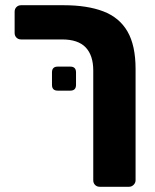

<svg xmlns="http://www.w3.org/2000/svg" viewBox="-20 -591 594 735"><path d="M337 -321Q337 -379 308 -409.5Q279 -440 218 -440H61Q50 -440 43 -447Q36 -454 36 -465V-546Q36 -557 43 -564Q50 -571 61 -571H224Q314 -571 375.5 -547.5Q437 -524 468 -470.5Q499 -417 499 -327V99Q499 109 491.5 116.5Q484 124 474 124H362Q351 124 344 117Q337 110 337 99ZM201 -244Q179 -244 179 -266V-314Q179 -336 201 -336H249Q271 -336 271 -314V-266Q271 -244 249 -244Z"/></svg>

Font: DVN-Rubik
Style: Bold
Weight: 700
Designer: Hubert and Fischer
Foundry: Hubert & Fischer
Version: Version 2.102